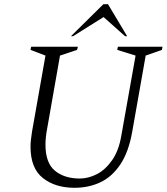

<svg xmlns="http://www.w3.org/2000/svg" viewBox="-20 -882 795 912"><path d="M334 10Q242 10 183.5 -36.5Q125 -83 125 -185Q125 -202 127 -219Q129 -236 132 -256L196 -618L125 -645L128 -660H350L346 -645L265 -618L204 -271Q200 -251 198 -231.5Q196 -212 196 -195Q196 -108 241 -71Q286 -34 359 -34Q400 -34 440.5 -55Q481 -76 512.5 -121Q544 -166 556 -236L624 -618L537 -645L540 -660H752L749 -645L672 -618L608 -256Q591 -160 552 -101.5Q513 -43 457.5 -16.5Q402 10 334 10ZM317 -710 471 -862H493L584 -710H574L472 -801L327 -710Z"/></svg>

Font: Spectral Light
Style: Italic
Weight: 300
Italic angle: -10°
Designer: Jean-Baptiste Levee
Foundry: Production Type
Version: Version 2.001